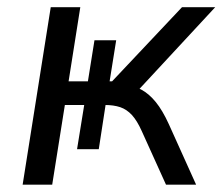

<svg xmlns="http://www.w3.org/2000/svg" viewBox="-20 -506 610 526"><path d="M42 0 119 -486.3H200L167.9 -283.1H220.8L238.8 -395.7H298.3L280.3 -283.1H287L478.6 -486.3H569.6L350.9 -250.4L321.6 -273.2Q346.1 -271.7 367.1 -260.5Q388.1 -249.3 406.7 -226.5Q425.3 -203.7 442.5 -165.9L517.3 0H434.8L368.2 -147.2Q355.5 -175.5 341.4 -190.9Q327.2 -206.3 309.3 -212.4Q291.3 -218.4 266.5 -218.4H256.3L270.6 -227.3L250.6 -97.3H191.1L210.7 -218.4H157.7L123 0Z"/></svg>

Font: Nunito Sans 12pt ExtraLight
Style: Italic
Weight: 200
Italic angle: -9°
Designer: Vernon Adams
Foundry: Vernon Adams
Version: Version 3.101;gftools[0.9.27]